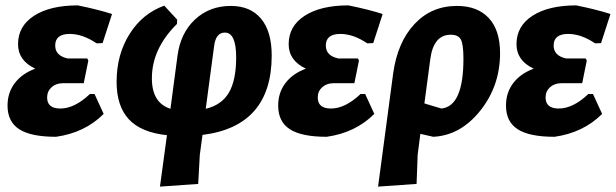

<svg xmlns="http://www.w3.org/2000/svg" viewBox="-20 -498 2287 713"><path d="M188 10Q95 10 51.5 -18Q8 -46 8 -106Q8 -154 35 -189.5Q62 -225 111 -243Q47 -273 47 -334Q47 -401 106.5 -439.5Q166 -478 269 -478Q343 -463 396 -446L361 -338L339 -337Q287 -372 239 -372Q185 -372 185 -329Q185 -291 231 -281H304L308 -273L291 -189H214Q188 -189 171.5 -174Q155 -159 155 -136Q155 -95 204 -95Q257 -95 314 -149H331L365 -75Q295 -5 188 10Z M574 195 600 4Q504 -6 458.5 -55Q413 -104 413 -194Q413 -295 461 -371.5Q509 -448 590 -477L638 -425L637 -409Q544 -317 544 -207Q544 -116 613 -94L639 -290Q650 -375 704 -425.5Q758 -476 837 -476Q910 -476 949.5 -428.5Q989 -381 989 -292Q989 -29 732 3L722 77L716 185ZM775 -326 744 -94Q803 -108 830 -154Q857 -200 857 -285Q857 -377 815 -377Q781 -377 775 -326Z M1193 10Q1100 10 1056.5 -18Q1013 -46 1013 -106Q1013 -154 1040 -189.5Q1067 -225 1116 -243Q1052 -273 1052 -334Q1052 -401 1111.5 -439.5Q1171 -478 1274 -478Q1348 -463 1401 -446L1366 -338L1344 -337Q1292 -372 1244 -372Q1190 -372 1190 -329Q1190 -291 1236 -281H1309L1313 -273L1296 -189H1219Q1193 -189 1176.5 -174Q1160 -159 1160 -136Q1160 -95 1209 -95Q1262 -95 1319 -149H1336L1370 -75Q1300 -5 1193 10Z M1384 195 1440 -225Q1456 -341 1519 -408.5Q1582 -476 1677 -476Q1753 -476 1795 -431Q1837 -386 1837 -301Q1837 -179 1763.5 -87Q1690 5 1589 10L1541 -1L1531 77L1527 185ZM1578 -279 1556 -114 1619 -95Q1701 -103 1701 -280Q1701 -333 1691.5 -351Q1682 -369 1654 -369Q1590 -369 1578 -279Z M2039 10Q1946 10 1902.5 -18Q1859 -46 1859 -106Q1859 -154 1886 -189.5Q1913 -225 1962 -243Q1898 -273 1898 -334Q1898 -401 1957.5 -439.5Q2017 -478 2120 -478Q2194 -463 2247 -446L2212 -338L2190 -337Q2138 -372 2090 -372Q2036 -372 2036 -329Q2036 -291 2082 -281H2155L2159 -273L2142 -189H2065Q2039 -189 2022.5 -174Q2006 -159 2006 -136Q2006 -95 2055 -95Q2108 -95 2165 -149H2182L2216 -75Q2146 -5 2039 10Z"/></svg>

Font: Alegreya Sans ExtraBold
Style: Italic
Weight: 800
Italic angle: -7°
Designer: Juan Pablo del Peral
Foundry: Huerta Tipografica
Version: Version 2.007